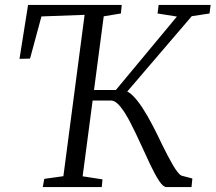

<svg xmlns="http://www.w3.org/2000/svg" viewBox="-20 -763 879 783"><path d="M154.5 0 160.5 -33.5 238.5 -44.5 325 -702.5 149 -696 102.5 -524 59.5 -523 94.5 -743H476.5L473 -708L403 -696.5L317 -44L398 -31.5L395 0ZM659 0Q645.5 0 628.8 -25.5Q612 -51 593 -91.2Q574 -131.5 553.5 -176.5Q533 -221.5 512.2 -262Q491.5 -302.5 471.2 -327.8Q451 -353 432.5 -353H329.5L334.5 -396H452.5L701.5 -695.5L622.5 -708L627 -743H839L834.5 -708L762 -697L476.5 -363.5L482 -395.5Q501 -393 520.8 -373.8Q540.5 -354.5 560.8 -323.5Q581 -292.5 601.2 -253.8Q621.5 -215 641.5 -172.5Q652.5 -150.5 663.5 -129.2Q674.5 -108 685 -90Q695.5 -72 704.8 -60.5Q714 -49 721 -46.5L764.5 -35L761 0Z"/></svg>

Font: Merriweather 48pt Light
Style: Italic
Weight: 300
Italic angle: -7.8°
Version: Version 2.101